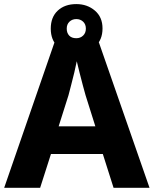

<svg xmlns="http://www.w3.org/2000/svg" viewBox="-20 -901 738 921"><path d="M524.8 0 473.2 -162.4H224.5L172.5 0H0L248 -717H447.6L697.3 0ZM390.4 -444.2Q386.1 -459.6 377.7 -490.4Q369.4 -521.2 361.2 -554.1Q353 -587.1 348.3 -607.2Q344 -584.5 336.5 -553.5Q329 -522.6 321.4 -493.4Q313.9 -464.3 308.6 -444.2L261.3 -294.9H437.4ZM346 -646.1Q290.9 -646.1 257.2 -677.5Q223.5 -708.8 223.5 -763.6Q223.5 -819 257.2 -850.2Q290.9 -881.4 346 -881.4Q398.4 -881.4 435.1 -850.2Q471.8 -819 471.8 -764.6Q471.8 -708.8 435.6 -677.5Q399.4 -646.1 346 -646.1ZM346 -717.7Q365.6 -717.7 378.7 -730.3Q391.9 -743 391.9 -763.6Q391.9 -784.8 378.6 -797.2Q365.3 -809.5 346 -809.5Q326.7 -809.5 313.4 -797.2Q300.1 -784.8 300.1 -763.6Q300.1 -743 311.9 -730.3Q323.7 -717.7 346 -717.7Z"/></svg>

Font: Noto Sans Oriya
Style: Regular
Weight: 400
Designer: Amélie Bonet and Sol Matas
Foundry: Google LLC
Version: Version 2.006